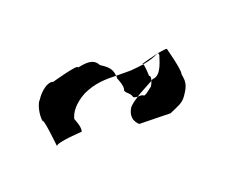

<svg xmlns="http://www.w3.org/2000/svg" viewBox="-48 -660 493 418"><g transform="rotate(-30 198.5 -451.0)"><path d="M38 -418C43 -425 100 -418 100 -418C106 -425 100 -450 100 -450C106 -464 121 -478 148 -487C178 -495 202 -491 226 -486C228 -505 218 -513 207 -524C201 -544 180 -543 163 -543C169 -550 101 -543 101 -543C89 -550 68 -537 56 -524C49 -520 38 -498 38 -480C43 -488 38 -418 38 -418ZM217 -370 288 -356C311 -362 320 -362 332 -374C350 -392 351 -400 351 -418C356 -425 351 -480 351 -480C353 -483 343 -483 330 -483V-478C325 -470 312 -436 291 -440C290 -439 288 -439 287 -438C285 -434 282 -430 279 -427C278 -428 265 -418 257 -418C255 -422 250 -422 244 -423C237 -420 230 -417 221 -411C207 -396 208 -382 217 -370ZM225 -450C225 -441 234 -440 235 -427C237 -425 241 -424 244 -423C258 -429 270 -432 287 -438C290 -443 291 -449 288 -450C288 -450 291 -470 290 -478C281 -478 271 -479 259 -480L226 -486C226 -484 226 -482 225 -480C225 -480 231 -456 225 -450ZM288 -480C289 -481 290 -481 290 -480ZM290 -478C306 -478 318 -480 328 -483C313 -482 296 -481 290 -480ZM328 -483H330V-484C329 -484 329 -483 328 -483Z"/></g></svg>

Font: bitstorm
Style: excn
Weight: 400
Version: Version 0.2